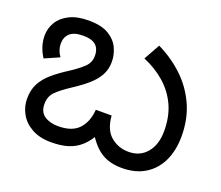

<svg xmlns="http://www.w3.org/2000/svg" viewBox="-100 -710 1000 867"><g transform="rotate(20 400.0 -276.5)"><path d="M557 12Q518 12 486.5 0.5Q455 -11 429 -37Q403 -63 379 -105L411 -104Q388 -59 360.5 -34Q333 -9 298.5 1.5Q264 12 218 12Q162 12 124 -9.5Q86 -31 67.5 -65Q49 -99 49 -136Q49 -179 65.5 -210Q82 -241 113 -267.5Q144 -294 187 -321Q225 -346 248 -368Q271 -390 271 -422Q271 -443 263 -458.5Q255 -474 237.5 -482Q220 -490 190 -490Q147 -490 127 -471.5Q107 -453 107 -422Q107 -406 112 -391.5Q117 -377 127 -363L57 -332Q41 -357 33.5 -381.5Q26 -406 26 -431Q26 -466 44 -496Q62 -526 98.5 -544.5Q135 -563 191 -563Q253 -563 288 -541.5Q323 -520 337.5 -488Q352 -456 352 -423Q352 -387 336.5 -358.5Q321 -330 292.5 -305Q264 -280 224 -254Q178 -224 154.5 -201Q131 -178 131 -141Q131 -102 157 -84.5Q183 -67 223 -67Q290 -67 322 -102Q354 -137 358 -195H434Q439 -128 475.5 -97.5Q512 -67 561 -67Q616 -67 648.5 -106Q681 -145 681 -210Q681 -280 656.5 -333Q632 -386 588 -424.5Q544 -463 485 -488L528 -565Q596 -532 649 -482Q702 -432 732.5 -365Q763 -298 763 -215Q763 -147 739 -96Q715 -45 669 -16.5Q623 12 557 12Z"/></g></svg>

Font: lkannada85
Style: Book
Weight: 400
Designer: Jelle Bosma - Monotype Design Team
Foundry: Monotype Imaging Inc.
Version: Version 2.003